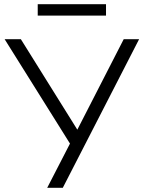

<svg xmlns="http://www.w3.org/2000/svg" viewBox="-20 -891 680 911"><path d="M204 0 321 -227 320 -197 2 -705H79L348 -274H346L567 -705H640L278 0ZM159 -817V-871H483V-817Z"/></svg>

Font: Nunito Sans 8pt Light
Style: Regular
Weight: 300
Version: Version 3.101;gftools[0.9.27]